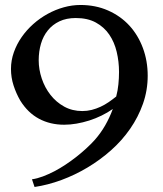

<svg xmlns="http://www.w3.org/2000/svg" viewBox="-20 -724 651 768"><path d="M444.8 -337.9Q451.2 -362.3 453.6 -387Q456.1 -411.6 456.1 -436Q456.1 -477.5 446.8 -516.6Q437.5 -555.7 417 -585.7Q396.5 -615.7 363.5 -633.8Q330.6 -651.9 283.2 -651.9Q245.6 -651.9 217.8 -638.7Q189.9 -625.5 171.4 -602.5Q152.8 -579.6 143.8 -548.8Q134.8 -518.1 134.8 -482.9Q134.8 -446.3 147 -409.9Q159.2 -373.5 181.9 -344.5Q204.6 -315.4 236.8 -297.6Q269 -279.8 309.1 -279.8Q328.6 -279.8 346.9 -284.4Q365.2 -289.1 382.1 -296.9Q398.9 -304.7 414.6 -315.4Q430.2 -326.2 444.8 -337.9ZM570.8 -420.9Q570.8 -362.8 552 -309.3Q533.2 -255.9 500.7 -209Q468.3 -162.1 424.3 -123Q380.4 -84 330.1 -54Q279.8 -23.9 225.6 -3.9Q171.4 16.1 118.2 23.9L107.9 -6.8Q128.9 -9.8 151.6 -18.3Q174.3 -26.9 197.3 -38.8Q220.2 -50.8 242.9 -65.9Q265.6 -81.1 286.4 -97.4Q307.1 -113.8 325.4 -130.6Q343.8 -147.5 357.9 -163.1Q382.3 -190.4 400.4 -221.9Q418.5 -253.4 431.2 -288.1Q410.2 -273.4 386.2 -261.7Q362.3 -250 336.9 -241.9Q311.5 -233.9 286.1 -229.5Q260.7 -225.1 236.8 -225.1Q180.7 -225.1 136 -249Q91.3 -272.9 61 -321.8Q44.4 -350.6 34.2 -382.3Q23.9 -414.1 23.9 -448.2Q23.9 -482.4 35.4 -514.9Q46.9 -547.4 66.7 -575.7Q86.4 -604 113 -627.7Q139.6 -651.4 170.7 -668.5Q201.7 -685.5 235.1 -694.8Q268.6 -704.1 301.8 -704.1Q362.3 -704.1 412.1 -682.1Q461.9 -660.2 497.1 -622.1Q532.2 -584 551.5 -532.2Q570.8 -480.5 570.8 -420.9Z"/></svg>

Font: Redressed
Style: Regular
Weight: 400
Designer: Astigmatic (AOETI)
Foundry: Astigmatic (AOETI)
Version: Version 1.001